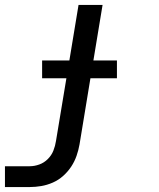

<svg xmlns="http://www.w3.org/2000/svg" viewBox="-20 -540 640 775"><path d="M0 215V131H100Q119 131 138.5 124Q158 117 173 102Q188 87 195.5 68Q203 49 206 29L248 -224H150V-296H260L297 -520H394L357 -296H452V-224H345L301 43Q297 66 289 89Q281 112 267.5 132.5Q254 153 235 170Q216 187 193 197Q170 207 146.5 211Q123 215 100 215Z"/></svg>

Font: Iosevka Md Ex Obl
Style: Regular
Weight: 500
Width: 7
Italic angle: -9°
Monospace: yes
Designer: Belleve Invis
Foundry: Belleve Invis
Version: Version 32.5.0; ttfautohint (v1.8.4)